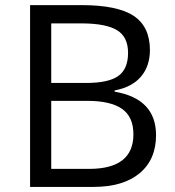

<svg xmlns="http://www.w3.org/2000/svg" viewBox="-20 -734 688 754"><path d="M330.1 -70.8Q503.9 -70.8 503.9 -206.5Q503.9 -275.4 459 -306.6Q414.1 -337.9 323.2 -337.9H181.2V-70.8ZM181.2 -408.2H317.9Q405.8 -408.2 444.3 -435.5Q482.9 -462.9 482.9 -526.4Q482.9 -588.9 439.9 -615.2Q397 -641.6 303.2 -642.1H181.2ZM98.1 -713.9H299.8Q441.9 -713.9 505.4 -671.4Q568.8 -628.9 568.8 -537.1Q568.4 -473.6 533.2 -432.6Q498 -391.6 430.2 -378.9V-374Q592.8 -346.2 592.8 -203.1Q592.8 -107.4 528.3 -53.7Q463.9 0 347.2 0H98.1Z"/></svg>

Font: OpenSans-Regular
Style: Regular
Weight: 400
Foundry: Ascender Corporation
Version: Version 1.10